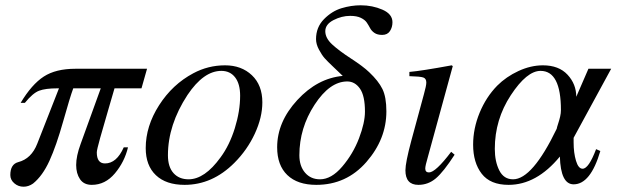

<svg xmlns="http://www.w3.org/2000/svg" viewBox="-20 -688 2334 726"><path d="M536 -428 515 -354H413Q410 -343 391 -278.5Q372 -214 359 -167.5Q346 -121 346 -112Q346 -70 377 -70Q421 -70 448 -131H464Q451 -76 414.5 -32.5Q378 11 327 11Q297 11 282.5 -10.5Q268 -32 268 -64Q268 -98 285 -144L361 -354H257Q245 -322 219 -229.5Q193 -137 167 -80Q141 -23 105 6Q88 18 69 18Q49 18 34 5Q19 -8 19 -26Q19 -67 49 -75Q99 -88 121 -145L203 -354H197Q152 -354 128 -345Q104 -336 74 -299H58Q100 -369 145.5 -398.5Q191 -428 265 -428Z M972 -301Q972 -244 943.5 -182.5Q915 -121 866 -72Q783 11 678 11Q608 11 569.5 -25.5Q531 -62 531 -128Q531 -211 581.5 -290Q632 -369 711 -411Q767 -441 831 -441Q893 -441 932.5 -403.5Q972 -366 972 -301ZM888 -326Q888 -371 869 -395.5Q850 -420 817 -420Q750 -420 689 -329Q615 -216 615 -101Q615 -57 636 -33.5Q657 -10 693 -10Q754 -10 814 -93Q848 -139 868 -203.5Q888 -268 888 -326Z M1464 -604Q1464 -585 1454.5 -570.5Q1445 -556 1425 -556Q1407 -556 1396 -563.5Q1385 -571 1379.5 -581.5Q1374 -592 1367 -602.5Q1360 -613 1344.5 -620.5Q1329 -628 1304 -628Q1272 -628 1241 -612Q1210 -596 1210 -570Q1210 -544 1236 -520Q1262 -496 1307.5 -466.5Q1353 -437 1376 -415Q1411 -382 1426 -351.5Q1441 -321 1441 -267Q1441 -162 1365.5 -75.5Q1290 11 1176 11Q1105 11 1066.5 -26Q1028 -63 1028 -131Q1028 -227 1104 -309.5Q1180 -392 1276 -401Q1268 -409 1242.5 -433Q1217 -457 1207 -468.5Q1197 -480 1186 -500.5Q1175 -521 1175 -540Q1175 -585 1205 -615.5Q1235 -646 1271.5 -657Q1308 -668 1344 -668Q1388 -668 1426 -651.5Q1464 -635 1464 -604ZM1360 -266Q1360 -326 1341 -353Q1322 -380 1293 -380Q1227 -380 1169.5 -292Q1112 -204 1112 -101Q1112 -60 1133.5 -35Q1155 -10 1190 -10Q1233 -10 1274 -58Q1315 -106 1337.5 -165Q1360 -224 1360 -266Z M1686 -114 1699 -103Q1657 -38 1628 -13.5Q1599 11 1562 11Q1513 11 1513 -44Q1513 -73 1535 -155L1583 -332Q1592 -364 1592 -376Q1592 -391 1580.5 -395Q1569 -399 1528 -400V-416Q1574 -420 1688 -441L1692 -438L1598 -95Q1588 -61 1588 -51Q1588 -36 1602 -36Q1627 -36 1686 -114Z M2291 -428 2149 -167V-149Q2149 -110 2158 -80Q2167 -50 2183 -50Q2206 -50 2234 -124L2250 -117Q2213 9 2149 9Q2100 9 2097 -96Q2009 11 1903 11Q1834 11 1801.5 -31Q1769 -73 1769 -141Q1769 -202 1793.5 -261.5Q1818 -321 1860 -364Q1894 -398 1940.5 -419.5Q1987 -441 2033 -441Q2093 -441 2126 -405.5Q2159 -370 2159 -322L2205 -428ZM2101 -272Q2101 -420 2024 -420Q1972 -420 1911.5 -328Q1851 -236 1851 -125Q1851 -77 1868 -43.5Q1885 -10 1920 -10Q1993 -10 2085 -201Q2086 -207 2090.5 -220.5Q2095 -234 2098 -247Q2101 -260 2101 -272Z"/></svg>

Font: STIX MathJax Main
Style: Italic
Weight: 400
Italic angle: -16.33°
Designer: MicroPress Inc., with final additions and corrections provided by Coen Hoffman, Elsevier (retired)
Version: Version 1.1.1